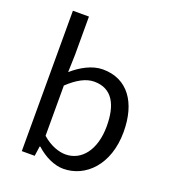

<svg xmlns="http://www.w3.org/2000/svg" viewBox="-145 -903 909 1023"><g transform="rotate(20 309.0 -391.5)"><path d="M331 13C456 13 567 -94 567 -281C567 -447 491 -557 350 -557C290 -557 229 -523 180 -480L183 -578V-796H92V0H165L173 -56H177C224 -13 281 13 331 13ZM316 -63C280 -63 231 -78 183 -120V-405C235 -454 283 -480 329 -480C432 -480 472 -399 472 -279C472 -144 406 -63 316 -63Z"/></g></svg>

Font: DAIFUKU Sans JP
Style: Regular
Weight: 400
Designer: Original font ‘Source Han Sans JP’ : Ryoko NISHIZUKA  (kana, bopomofo & ideographs); Paul D. Hunt (Latin, Greek & Cyrill
Foundry: Daifuku
Version: Version 1.001